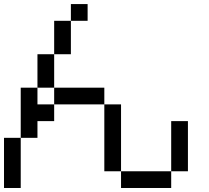

<svg xmlns="http://www.w3.org/2000/svg" viewBox="-20 -937 1040 957"><path d="M0 0V-250H83.3V0ZM166.7 -416.7H250V-333.3H166.7V-250H83.3V-500H166.7ZM166.7 -500V-666.7H250V-500ZM916.7 -83.3H833.3V-333.3H916.7ZM333.3 -833.3V-666.7H250V-833.3ZM333.3 -916.7H416.7V-833.3H333.3ZM500 -83.3V-416.7H583.3V-83.3ZM500 -416.7H250V-500H500ZM833.3 -83.3V0H583.3V-83.3Z"/></svg>

Font: GalmuriMono11 Regular
Style: Regular
Weight: 400
Designer: Lee Minseo (quiple)
Version: Version 2.399;hotconv 1.1.1;makeotfexe 2.6.0 DEVELOPMENT